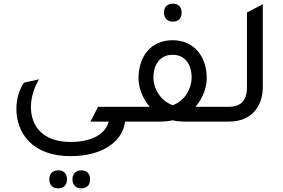

<svg xmlns="http://www.w3.org/2000/svg" viewBox="-20 -668 1554 1055"><path d="M667 0H670V-81H519L477 0H577C564 58 499 112 367 112C213 112 150 22 150 -79C150 -131 166 -186 195 -232L112 -214C84 -174 70 -120 70 -70C70 59 154 190 367 190C551 190 655 104 667 0ZM300 367C331 367 348 348 348 317C348 287 331 268 300 268C269 268 251 287 251 317C251 348 269 367 300 367ZM427 367C458 367 475 348 475 317C475 287 458 268 427 268C397 268 378 287 378 317C378 348 397 367 427 367Z M930 -549C961 -549 978 -568 978 -599C978 -629 961 -648 930 -648C900 -648 881 -630 881 -599C881 -568 900 -549 930 -549ZM1054 -81C1094 -127 1116 -186 1116 -238C1116 -356 1048 -447 928 -447C808 -447 741 -356 741 -238C741 -186 763 -127 803 -81H617V0H860C886 0 908 -2 928 -7C949 -2 971 0 996 0H1240V-81H1054ZM929 -90C860 -114 823 -184 823 -242C823 -311 858 -367 928 -367C999 -367 1033 -311 1033 -242C1033 -183 997 -114 929 -90Z M1180 0H1240C1360 0 1424 -82 1424 -189V-645L1337 -599V-190C1337 -115 1305 -81 1233 -81H1180V0Z"/></svg>

Font: Tajawal Medium
Style: Regular
Weight: 500
Designer: Boutros Fonts
Foundry: Created by Boutros International 2017
Version: Version 1.700